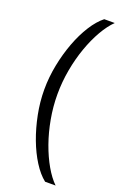

<svg xmlns="http://www.w3.org/2000/svg" viewBox="-185 -792 711 1099"><g transform="rotate(20 171.0 -243.0)"><path d="M62 -243Q62 -318 77 -393.5Q92 -469 117 -535.5Q142 -602 175.5 -655Q209 -708 247 -738H311Q277 -705 246.5 -652Q216 -599 192.5 -533Q169 -467 155.5 -392.5Q142 -318 142 -243Q142 -168 155.5 -93.5Q169 -19 192.5 47Q216 113 246.5 166Q277 219 311 252H247Q209 222 175.5 169Q142 116 117 49.5Q92 -17 77 -92.5Q62 -168 62 -243Z"/></g></svg>

Font: Gantari
Style: Regular
Weight: 400
Designer: Anugrah Pasau
Foundry: Lafontype
Version: Version 1.000; ttfautohint (v1.8.4)